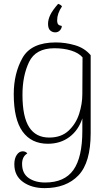

<svg xmlns="http://www.w3.org/2000/svg" viewBox="-20 -733 571 991"><path d="M300 -700Q275 -663 275 -629Q275 -613 280.5 -607Q286 -601 299 -599Q299 -587 289.5 -576.5Q280 -566 265 -566Q250 -566 239 -576Q228 -586 228 -610Q228 -632 239.5 -656Q251 -680 280 -713Q294 -709 300 -700ZM54 115Q54 85 66.5 66.5Q79 48 97 48Q113 48 121 59Q94 75 94 113Q94 162 127.5 185.5Q161 209 213 209Q313 209 359 144Q405 79 405 -58V-122Q385 -61 338.5 -26Q292 9 227 9Q142 9 96.5 -54Q51 -117 51 -247Q51 -354 96 -434Q141 -514 268 -514Q318 -514 367.5 -499.5Q417 -485 448 -448V-46Q448 106 385 172Q322 238 210 238Q143 238 98.5 206Q54 174 54 115ZM405 -247 406 -437Q386 -460 347.5 -472Q309 -484 261 -484Q164 -484 130 -413Q96 -342 96 -244Q96 -130 130.5 -76.5Q165 -23 234 -23Q296 -23 334 -58.5Q372 -94 388.5 -145.5Q405 -197 405 -247Z"/></svg>

Font: Arima Madurai ExtraLight
Style: Regular
Weight: 275
Designer: Joana Correia and Natanael Gama
Foundry: NDISCOVER
Version: Version 1.019